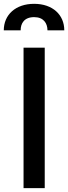

<svg xmlns="http://www.w3.org/2000/svg" viewBox="-42 -974 353 994"><path d="M189.6 -727.3H79.9V0H189.6ZM-22.4 -817.1H65C64.6 -852.6 83.5 -885.3 134.6 -885.3C183.6 -885.3 203.5 -853.7 203.8 -817.1H290.8C290.8 -896.7 231.2 -954.2 134.6 -954.2C38 -954.2 -22.4 -896.7 -22.4 -817.1Z"/></svg>

Font: Margiela Sans Medium
Style: Regular
Weight: 500
Designer: Stefan Endress, Andreas Faust
Version: Version 1.100;FEAKit 1.0